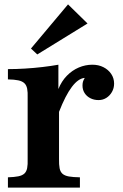

<svg xmlns="http://www.w3.org/2000/svg" viewBox="-20 -855 560 875"><path d="M290 -835 378.9 -748 149.9 -606.9 121.1 -633.8ZM16.1 -46.9Q45.4 -47.9 63.5 -51.5Q81.5 -55.2 91.1 -64Q100.6 -72.8 103.8 -88.9Q106.9 -105 106 -130.9V-409.2Q106.9 -434.6 103.8 -450.7Q100.6 -466.8 91.1 -475.8Q81.5 -484.9 63.5 -488.8Q45.4 -492.7 16.1 -493.2V-540Q53.7 -540 94.2 -542.5Q134.8 -544.9 174.1 -549.6Q213.4 -554.2 246.1 -560.1V-449.2Q260.7 -485.4 284.9 -510Q309.1 -534.7 339.1 -547.4Q369.1 -560.1 400.9 -560.1Q429.2 -560.1 451.4 -548.8Q473.6 -537.6 486.8 -518.1Q500 -498.5 500 -474.1Q500 -453.1 490.2 -436Q480.5 -418.9 464.6 -408.9Q448.7 -398.9 429.2 -398.9Q408.2 -398.9 391.6 -407.5Q375 -416 365.5 -430.9Q356 -445.8 356 -464.8Q356 -474.6 357.9 -481.9Q359.9 -489.3 366.2 -500Q307.6 -495.6 249 -345.2V-130.9Q248.5 -104.5 251.7 -88.1Q254.9 -71.8 264.9 -63Q274.9 -54.2 293.9 -50.8Q313 -47.4 344.2 -46.9V0H16.1Z"/></svg>

Font: BIZ UDPMincho
Style: Bold
Weight: 700
Designer: TypeBank Co., Ltd.
Foundry: Morisawa Inc.
Version: Version 1.06